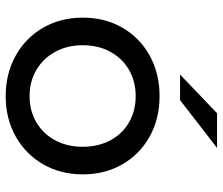

<svg xmlns="http://www.w3.org/2000/svg" viewBox="-74 -703 783 675"><g transform="rotate(90 317.5 -365.5)"><path d="M42 -265Q42 -343 77.5 -404.5Q113 -466 176 -500.5Q239 -535 318 -535Q397 -535 459.5 -500.5Q522 -466 557.5 -404.5Q593 -343 593 -265Q593 -187 557.5 -125.5Q522 -64 459.5 -29Q397 6 318 6Q239 6 176 -29Q113 -64 77.5 -125.5Q42 -187 42 -265ZM496 -265Q496 -320 473 -362.5Q450 -405 409.5 -428Q369 -451 318 -451Q267 -451 226.5 -428Q186 -405 162.5 -362.5Q139 -320 139 -265Q139 -210 162.5 -167.5Q186 -125 226.5 -101.5Q267 -78 318 -78Q369 -78 409.5 -101.5Q450 -125 473 -167.5Q496 -210 496 -265ZM378 -737H500L332 -607H242Z"/></g></svg>

Font: Idrija
Style: Regular
Weight: 500
Designer: Julieta Ulanovsky
Foundry: Julieta Ulanovsky
Version: Version 7.200